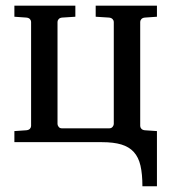

<svg xmlns="http://www.w3.org/2000/svg" viewBox="-20 -502 605 678"><path d="M482.9 155.8Q482.9 112.8 476.1 83Q469.2 53.2 452.6 34.9Q436 16.6 408.7 8.3Q381.3 0 339.8 0H30.8V-39.1L73.2 -42Q82 -43 85.9 -47.6Q89.8 -52.2 89.8 -57.1V-424.8Q89.8 -429.7 85.9 -434.3Q82 -439 73.2 -439.9L30.8 -442.9V-481.9H246.1V-442.9L199.2 -439.9Q190.9 -439 187 -434.3Q183.1 -429.7 183.1 -424.8V-64Q183.1 -59.6 187 -54.2Q190.9 -48.8 199.2 -48.8H365.2Q373.5 -48.8 377.7 -54.2Q381.8 -59.6 381.8 -64V-424.8Q381.8 -429.7 377.7 -434.3Q373.5 -439 365.2 -439.9L317.9 -442.9V-481.9H534.2V-442.9L491.2 -439.9Q482.9 -439 479 -434.3Q475.1 -429.7 475.1 -424.8V-57.1Q475.1 -52.2 479 -47.6Q482.9 -43 491.2 -42L534.2 -39.1V155.8Z"/></svg>

Font: Charis SIL CyrE
Style: Regular
Weight: 400
Foundry: SIL International
Version: Version 5.000